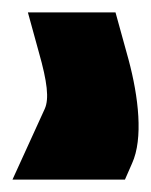

<svg xmlns="http://www.w3.org/2000/svg" viewBox="-44 -151 243 309"><path d="M18.5 -67 0.9 -131H141.9L162.9 -55C179 5 186.8 72 168.5 112L157.1 138H-23.9L28.1 24C35.2 8 32.2 -19 18.5 -67Z"/></svg>

Font: Nordica Plus
Style: NordicaClassicRgCondOpObl
Weight: 500
Version: Version 1.01